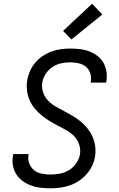

<svg xmlns="http://www.w3.org/2000/svg" viewBox="-20 -1004 640 1032"><path d="M253 8Q225 8 198 5Q171 2 147 -7Q123 -16 102 -31Q81 -46 67.5 -67.5Q54 -89 49.5 -115Q45 -141 50 -169L51 -176H134L133 -172Q129 -147 137.5 -125Q146 -103 163.5 -89Q181 -75 205 -70.5Q229 -66 253 -66Q278 -66 303.5 -71Q329 -76 351.5 -90Q374 -104 390 -127Q406 -150 410 -175Q414 -203 405 -228.5Q396 -254 378 -272.5Q360 -291 337 -304Q314 -317 290.5 -329Q267 -341 245 -354.5Q223 -368 203 -384.5Q183 -401 166.5 -421Q150 -441 139.5 -465Q129 -489 125.5 -516Q122 -543 126 -571Q130 -596 140.5 -620.5Q151 -645 168.5 -666Q186 -687 209 -702.5Q232 -718 256.5 -727Q281 -736 306.5 -739.5Q332 -743 356 -743Q383 -743 409.5 -740Q436 -737 459.5 -728Q483 -719 503 -704Q523 -689 535.5 -667.5Q548 -646 552 -620Q556 -594 552 -568L550 -560H467L468 -565Q472 -588 465 -610Q458 -632 441.5 -645.5Q425 -659 402 -664Q379 -669 356 -669Q332 -669 307.5 -663.5Q283 -658 261.5 -643.5Q240 -629 225.5 -606.5Q211 -584 207 -560Q203 -532 212 -506.5Q221 -481 239 -462.5Q257 -444 280 -431Q303 -418 326 -406Q349 -394 371.5 -380.5Q394 -367 414 -350.5Q434 -334 450 -314Q466 -294 477 -270Q488 -246 491.5 -219Q495 -192 491 -164Q487 -138 475.5 -113.5Q464 -89 445.5 -68Q427 -47 404.5 -32Q382 -17 356.5 -8Q331 1 304.5 4.5Q278 8 253 8ZM364 -792 319 -838 475 -984 530 -926Z"/></svg>

Font: Iosevka Aile
Style: Italic
Weight: 400
Italic angle: -9°
Designer: Belleve Invis
Foundry: Belleve Invis
Version: Version 28.0.1; ttfautohint (v1.8.4)